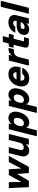

<svg xmlns="http://www.w3.org/2000/svg" viewBox="1907 -2647 940 4794"><g transform="rotate(-90 2377.0 -250.0)"><path d="M100 0 77.5 -500H225.8L229.2 -193.3H232.5L405 -500H548.3L565.8 -193.3H569.2L727.5 -500H880.8L608.3 0H453.3L430.8 -288.3H427.5L261.7 0Z M1013.3 9.2Q958.3 9.2 922.1 -18.3Q885.8 -45.8 873.8 -94.2Q861.7 -142.5 877.5 -205L950.8 -500H1100.8L1032.5 -227.5Q1020.8 -180 1036.2 -153.8Q1051.7 -127.5 1092.5 -127.5Q1135.8 -127.5 1168.3 -155.8Q1200.8 -184.2 1212.5 -232.5L1279.2 -500H1429.2L1304.2 0H1159.2L1177.5 -75H1174.2Q1110 9.2 1013.3 9.2Z M1370.8 200 1545.8 -500H1690.8L1673.3 -431.7H1676.7Q1740.8 -510 1825.8 -510Q1889.2 -510 1929.2 -475.8Q1969.2 -441.7 1981.7 -381.7Q1994.2 -321.7 1974.2 -242.5Q1955 -167.5 1915.8 -110.4Q1876.7 -53.3 1824.2 -21.7Q1771.7 10 1712.5 10Q1665 10 1632.9 -9.2Q1600.8 -28.3 1590 -64.2H1586.7L1520.8 200ZM1695.8 -123.3Q1742.5 -123.3 1777.5 -157.1Q1812.5 -190.8 1826.7 -250Q1840.8 -309.2 1822.9 -342.9Q1805 -376.7 1759.2 -376.7Q1715.8 -376.7 1682.9 -347.5Q1650 -318.3 1637.5 -268.3L1628.3 -231.7Q1615.8 -181.7 1634.2 -152.5Q1652.5 -123.3 1695.8 -123.3Z M1954.2 200 2129.2 -500H2274.2L2256.7 -431.7H2260Q2324.2 -510 2409.2 -510Q2472.5 -510 2512.5 -475.8Q2552.5 -441.7 2565 -381.7Q2577.5 -321.7 2557.5 -242.5Q2538.3 -167.5 2499.2 -110.4Q2460 -53.3 2407.5 -21.7Q2355 10 2295.8 10Q2248.3 10 2216.2 -9.2Q2184.2 -28.3 2173.3 -64.2H2170L2104.2 200ZM2279.2 -123.3Q2325.8 -123.3 2360.8 -157.1Q2395.8 -190.8 2410 -250Q2424.2 -309.2 2406.2 -342.9Q2388.3 -376.7 2342.5 -376.7Q2299.2 -376.7 2266.2 -347.5Q2233.3 -318.3 2220.8 -268.3L2211.7 -231.7Q2199.2 -181.7 2217.5 -152.5Q2235.8 -123.3 2279.2 -123.3Z M2814.2 10Q2738.3 10 2689.2 -24.2Q2640 -58.3 2622.9 -119.2Q2605.8 -180 2625.8 -259.2Q2645 -334.2 2688.3 -390.8Q2731.7 -447.5 2792.1 -478.8Q2852.5 -510 2922.5 -510Q2995.8 -510 3042.9 -477.1Q3090 -444.2 3105.8 -385.4Q3121.7 -326.7 3101.7 -249.2L3090.8 -207.5H2759.2Q2756.7 -160 2776.2 -135Q2795.8 -110 2835 -110Q2865 -110 2888.8 -124.2Q2912.5 -138.3 2926.7 -164.2H3083.3Q3049.2 -83.3 2976.2 -36.7Q2903.3 10 2814.2 10ZM2786.7 -307.5H2969.2Q2972.5 -347.5 2955 -368.8Q2937.5 -390 2901.7 -390Q2866.7 -390 2836.7 -368.8Q2806.7 -347.5 2786.7 -307.5Z M3135.8 0 3260.8 -500H3405.8L3386.7 -423.3H3390Q3415.8 -461.7 3453.8 -484.2Q3491.7 -506.7 3535 -506.7H3577.5L3544.2 -373.3H3495Q3433.3 -373.3 3397.9 -339.2Q3362.5 -305 3348.3 -250L3285.8 0Z M3680.8 0Q3623.3 0 3599.2 -29.6Q3575 -59.2 3590.8 -120L3655.8 -380H3580.8L3610.8 -500H3687.5L3725 -650H3871.7L3834.2 -500H3930.8L3900.8 -380H3805.8L3740.8 -120H3845.8L3815.8 0Z M4044.2 9.2Q3990.8 9.2 3955.8 -11.7Q3920.8 -32.5 3907.9 -70Q3895 -107.5 3906.7 -155.8Q3925 -227.5 3982.5 -265.4Q4040 -303.3 4128.3 -303.3H4248.3L4252.5 -321.7Q4260 -353.3 4245.4 -371.7Q4230.8 -390 4196.7 -390Q4167.5 -390 4144.6 -376.2Q4121.7 -362.5 4108.3 -338.3H3956.7Q3995.8 -422.5 4061.7 -466.2Q4127.5 -510 4217.5 -510Q4321.7 -510 4368.3 -454.6Q4415 -399.2 4391.7 -305L4315.8 0H4177.5L4193.3 -64.2H4190Q4158.3 -25.8 4123.8 -8.3Q4089.2 9.2 4044.2 9.2ZM4097.5 -105.8Q4125 -105.8 4150 -117.9Q4175 -130 4194.2 -151.7Q4213.3 -173.3 4222.5 -200.8L4223.3 -203.3H4118.3Q4092.5 -203.3 4074.2 -190.8Q4055.8 -178.3 4050 -155.8Q4044.2 -132.5 4056.7 -119.2Q4069.2 -105.8 4097.5 -105.8Z M4429.2 0 4604.2 -700H4754.2L4579.2 0Z"/></g></svg>

Font: Funnel Sans Light ExtraBold
Style: Italic
Weight: 800
Italic angle: -14.036°
Version: Version 1.000